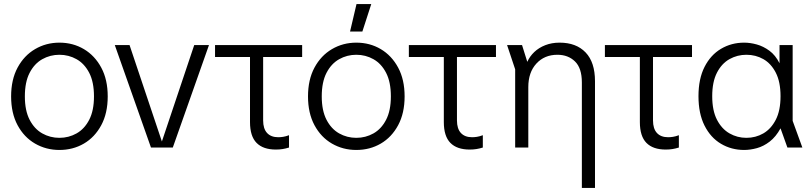

<svg xmlns="http://www.w3.org/2000/svg" viewBox="-20 -730 4015 950"><path d="M274 12Q208 12 153.5 -19.5Q99 -51 67 -110.5Q35 -170 35 -253Q35 -336 67 -395.5Q99 -455 153.5 -487Q208 -519 274 -519Q341 -519 395 -487Q449 -455 481 -395.5Q513 -336 513 -253Q513 -170 481 -110.5Q449 -51 395 -19.5Q341 12 274 12ZM274 -48Q320 -48 359 -70Q398 -92 421.5 -137.5Q445 -183 445 -253Q445 -324 421.5 -369.5Q398 -415 359 -437Q320 -459 274 -459Q228 -459 189 -437Q150 -415 126.5 -369.5Q103 -324 103 -253Q103 -183 126.5 -137.5Q150 -92 189 -70Q228 -48 274 -48Z M727 0 548 -507H621L781 -30L941 -507H1014L835 0Z M1345 10Q1282 10 1249.5 -23Q1217 -56 1217 -126V-475H1282V-134Q1282 -93 1301.5 -72Q1321 -51 1357 -51Q1368 -51 1381 -53Q1394 -55 1410 -61V0Q1394 5 1378.5 7.5Q1363 10 1345 10ZM1044 -448V-507H1475V-448Z M1743 12Q1677 12 1622.5 -19.5Q1568 -51 1536 -110.5Q1504 -170 1504 -253Q1504 -336 1536 -395.5Q1568 -455 1622.5 -487Q1677 -519 1743 -519Q1810 -519 1864 -487Q1918 -455 1950 -395.5Q1982 -336 1982 -253Q1982 -170 1950 -110.5Q1918 -51 1864 -19.5Q1810 12 1743 12ZM1743 -48Q1789 -48 1828 -70Q1867 -92 1890.5 -137.5Q1914 -183 1914 -253Q1914 -324 1890.5 -369.5Q1867 -415 1828 -437Q1789 -459 1743 -459Q1697 -459 1658 -437Q1619 -415 1595.5 -369.5Q1572 -324 1572 -253Q1572 -183 1595.5 -137.5Q1619 -92 1658 -70Q1697 -48 1743 -48ZM1712 -574 1744 -710H1817L1773 -574Z M2304 10Q2241 10 2208.5 -23Q2176 -56 2176 -126V-475H2241V-134Q2241 -93 2260.5 -72Q2280 -51 2316 -51Q2327 -51 2340 -53Q2353 -55 2369 -61V0Q2353 5 2337.5 7.5Q2322 10 2304 10ZM2003 -448V-507H2434V-448Z M2859 200V-322Q2859 -393 2825 -426Q2791 -459 2738 -459Q2674 -459 2634 -415.5Q2594 -372 2594 -299V0H2529V-387L2489 -507H2563L2589 -424Q2601 -451 2623.5 -472.5Q2646 -494 2678 -506.5Q2710 -519 2749 -519Q2831 -519 2877.5 -470.5Q2924 -422 2924 -328V200Z M3274 10Q3211 10 3178.5 -23Q3146 -56 3146 -126V-475H3211V-134Q3211 -93 3230.5 -72Q3250 -51 3286 -51Q3297 -51 3310 -53Q3323 -55 3339 -61V0Q3323 5 3307.5 7.5Q3292 10 3274 10ZM2973 -448V-507H3404V-448Z M3662 12Q3599 12 3547.5 -18.5Q3496 -49 3466 -108.5Q3436 -168 3436 -254Q3436 -340 3466 -399Q3496 -458 3547.5 -488.5Q3599 -519 3662 -519Q3692 -519 3724.5 -510Q3757 -501 3787 -479Q3817 -457 3837 -417V-507H3902V-132L3950 0H3876L3842 -95Q3819 -53 3788.5 -29.5Q3758 -6 3725 3Q3692 12 3662 12ZM3673 -48Q3719 -48 3757 -70Q3795 -92 3818.5 -137.5Q3842 -183 3842 -254Q3842 -325 3818.5 -370.5Q3795 -416 3757 -437.5Q3719 -459 3673 -459Q3628 -459 3589.5 -437.5Q3551 -416 3527.5 -370.5Q3504 -325 3504 -254Q3504 -183 3527.5 -137.5Q3551 -92 3589.5 -70Q3628 -48 3673 -48Z"/></svg>

Font: TikTok Sans Light
Style: Regular
Weight: 300
Version: Version 4.000